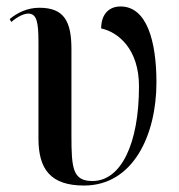

<svg xmlns="http://www.w3.org/2000/svg" viewBox="-20 -564 554 594"><path d="M240 10C393 10 464 -148 464 -309C464 -437 434 -544 353 -544C317 -544 293 -520 293 -476C345 -465 410 -413 410 -297C410 -118 354 -4 266 -4C205 -4 201 -43 201 -145V-412C201 -497 179 -540 102 -540C65 -540 34 -525 10 -505L15 -496C37 -515 56 -522 68 -522C94 -521 99 -496 99 -431V-135C99 -39 138 10 240 10Z"/></svg>

Font: Noto Serif Display Condensed Medium
Style: Regular
Weight: 500
Width: 3
Designer: Monotype Design Team
Foundry: Monotype Imaging Inc.
Version: Version 2.009